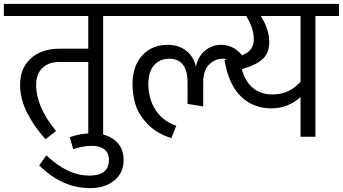

<svg xmlns="http://www.w3.org/2000/svg" viewBox="-39 -708 1775 994"><path d="M617 -688V-625H495V0H418V-387H268Q211 -387 179.5 -355Q148 -323 148 -269Q148 -155 251 -30L197 13Q143 -45 104 -119Q65 -193 65 -269Q65 -355 120.5 -405.5Q176 -456 271 -456H418V-625H-19V-688Z M164 148 201 96Q310 201 424 201Q525 201 525 120Q525 84 501.5 65.5Q478 47 437 47Q391 47 340 64L322 2Q380 -18 438 -18Q511 -18 556 18.5Q601 55 601 120Q601 187 552.5 226.5Q504 266 428 266Q282 266 164 148Z M579 -625V-688H1101V-625ZM848 7Q774 -16 727 -64Q680 -112 663.5 -163.5Q647 -215 647 -274Q647 -365 697 -420.5Q747 -476 829 -476Q884 -476 923.5 -446.5Q963 -417 975 -363Q987 -417 1023 -446.5Q1059 -476 1106 -476Q1180 -476 1229 -402L1196 -363Q1158 -404 1114 -404Q1074 -404 1043.5 -374Q1013 -344 1013 -280V-157L932 -170V-280Q932 -404 837 -404Q787 -404 758 -369.5Q729 -335 729 -274Q729 -195 767.5 -137Q806 -79 874 -57Z M1716 -688V-625H1594V0H1517V-206Q1453 -147 1365 -147Q1273 -147 1209 -208Q1145 -269 1123 -398Q1200 -411 1237.5 -433.5Q1275 -456 1275 -506Q1275 -561 1236 -625H1055V-688ZM1517 -285V-625H1311Q1355 -556 1355 -490Q1355 -434 1321 -402.5Q1287 -371 1213 -350Q1229 -287 1270 -253Q1311 -219 1371 -219Q1459 -219 1517 -285Z"/></svg>

Font: FiraGO Book
Style: Regular
Weight: 350
Designer: bBox Type
Foundry: bBox Type GmbH
Version: Version 1.001;PS 001.001;hotconv 1.0.88;makeotf.lib2.5.64775